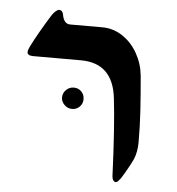

<svg xmlns="http://www.w3.org/2000/svg" viewBox="-45 -570 585 634"><g transform="rotate(5 248.0 -253.0)"><path d="M54.2 -368.2Q34.2 -368.2 34.2 -379.9Q34.2 -387.2 42 -402.3Q50.8 -420.4 69.3 -452.6Q87.9 -484.9 102.5 -507.8Q108.9 -517.6 115.5 -522.7Q122.1 -527.8 126 -527.8Q131.8 -527.8 135.5 -523.7Q139.2 -519.5 140.1 -512.7Q145.5 -482.9 166 -482.9H272.9Q309.6 -482.9 340.3 -462.4Q371.1 -441.9 390.1 -408Q409.2 -374 413.1 -335Q418.9 -269.5 422.1 -219Q425.3 -168.5 425.3 -115.2Q425.3 -83.5 415 -58.6Q409.7 -46.9 398.4 -26.6Q387.2 -6.3 377.4 8.8Q372.1 15.6 368.7 19Q365.2 22.5 361.3 22.5Q356.9 22.5 353.3 17.6Q349.6 12.7 349.1 2.4Q342.3 -160.6 331.5 -252Q318.8 -368.2 211.9 -368.2ZM196.8 -205.6Q182.1 -205.6 171.4 -216.1Q160.6 -226.6 160.6 -240.7Q160.6 -255.4 171.4 -265.9Q182.1 -276.4 196.8 -276.4Q211.9 -276.4 221.9 -266.1Q231.9 -255.9 231.9 -240.7Q231.9 -226.1 221.7 -215.8Q211.4 -205.6 196.8 -205.6Z"/></g></svg>

Font: David Libre Medium
Style: Regular
Weight: 500
Version: Version 1.000